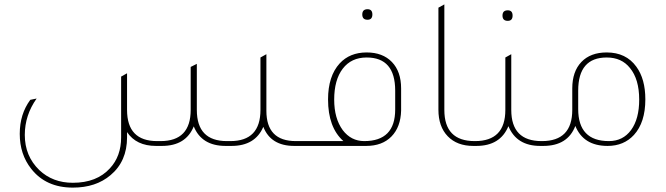

<svg xmlns="http://www.w3.org/2000/svg" viewBox="-20 -665 3036 875"><path d="M1328 -22H1376V0H1321Q1214 0 1180 -87Q1143 0 1035 0H1008Q899 0 863 -89Q827 0 718 0H691Q601 0 559 -63V-39Q559 70 484 133Q417 190 312 190Q189 190 122 104Q70 38 70 -55Q70 -145 118 -210L147 -216Q93 -140 93 -50Q93 46 159 110Q220 168 312 168Q421 168 481 102Q532 47 532 -39V-316L559 -331V-164Q559 -22 696 -22H712Q849 -22 849 -164V-360L877 -374V-164Q877 -22 1014 -22H1030Q1167 -22 1167 -164V-403L1194 -418V-160Q1194 -22 1328 -22Z M1655 -575Q1631 -575 1631 -599Q1631 -623 1655 -623Q1677 -623 1677 -599Q1677 -575 1655 -575ZM1356 0V-22H1545Q1475 -84 1475 -212Q1475 -318 1528 -376Q1574 -426 1651 -426Q1724 -426 1766 -382.5Q1808 -339 1808 -262V-161Q1806 -86 1764 -43Q1722 0 1649 0ZM1781 -252Q1781 -403 1651 -403Q1581 -403 1542 -352Q1503 -301 1503 -211Q1503 -125 1542 -72Q1580 -22 1640 -22Q1781 -22 1781 -166Z M2137 0Q2063 0 2020.5 -44Q1978 -88 1978 -165V-630L2005 -645V-164Q2005 -22 2143 -22H2154V0Z M2294 -570Q2270 -570 2270 -594Q2270 -618 2294 -618Q2316 -618 2316 -594Q2316 -570 2294 -570ZM2448 -22H2459V0H2442Q2334 0 2297 -90Q2260 0 2151 0H2134V-22H2145Q2283 -22 2283 -164V-403L2310 -418V-164Q2310 -22 2448 -22Z M2588 -262Q2588 -339 2629.5 -382.5Q2671 -426 2745 -426Q2833 -426 2880 -361Q2921 -305 2921 -212Q2921 -107 2869 -50Q2823 0 2749 0Q2639 0 2602 -91Q2567 0 2456 0H2439V-22H2450Q2588 -22 2588 -164V-166V-172ZM2615 -168Q2615 -22 2755 -22Q2819 -22 2856 -72.5Q2893 -123 2893 -211Q2893 -304 2851 -355Q2813 -403 2745 -403Q2615 -403 2615 -252Z"/></svg>

Font: Tajawal ExtraLight
Style: Regular
Weight: 275
Designer: Boutros Fonts
Foundry: Created by Boutros International 2017
Version: Version 1.700